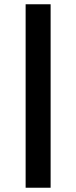

<svg xmlns="http://www.w3.org/2000/svg" viewBox="-20 -756 357 899"><path d="M100 -736H217V123H100Z"/></svg>

Font: Maitree SemiBold
Style: Regular
Weight: 600
Designer: CadsonDemak Team
Foundry: CadsonDemak
Version: Version 1.001